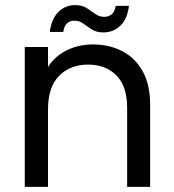

<svg xmlns="http://www.w3.org/2000/svg" viewBox="-20 -732 680 752"><path d="M77 -548H168V-470Q196 -513 242.5 -535.5Q289 -558 344 -558Q407 -558 458 -532Q509 -506 538.5 -453.5Q568 -401 568 -323V0H478V-310Q478 -394 436 -436.5Q394 -479 325 -479Q255 -479 211.5 -435Q168 -391 168 -303V0H77ZM175 -607Q182 -659 209 -685.5Q236 -712 275 -712Q302 -712 319.5 -700.5Q337 -689 353 -677.5Q369 -666 389 -666Q406 -666 418 -676.5Q430 -687 433 -709H485Q479 -658 451.5 -631.5Q424 -605 385 -605Q358 -605 340 -616.5Q322 -628 306.5 -639.5Q291 -651 271 -651Q254 -651 242.5 -640.5Q231 -630 228 -607Z"/></svg>

Font: Poppins
Style: Regular
Weight: 400
Designer: Ninad Kale (Devanagari), Jonny Pinhorn (Latin)
Version: Version 5.002